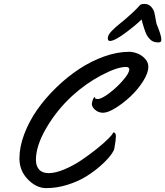

<svg xmlns="http://www.w3.org/2000/svg" viewBox="-20 -967 851 989"><path d="M744.1 -623Q744.1 -590.8 716.8 -548.1Q689.5 -505.4 652.1 -470.2Q614.7 -435.1 575 -410.6Q535.2 -386.2 511.2 -386.2Q487.3 -386.2 470.2 -401.1Q453.1 -416 453.1 -431.2Q453.1 -439.5 458.3 -453.6Q463.4 -467.8 471.2 -467.8Q469.2 -465.3 469.2 -462.9Q469.2 -457 483.9 -457Q502.9 -457 542.5 -486.8Q582 -516.6 614 -553.7Q646 -590.8 646 -609.4Q646 -622.1 628.9 -622.1Q583 -622.1 502.2 -579.3Q421.4 -536.6 353 -474.1Q273.9 -401.9 219.5 -309.3Q165 -216.8 165 -143.1Q165 -112.3 181.4 -93.8Q197.8 -75.2 231 -75.2Q265.6 -75.2 312 -94.7Q358.4 -114.3 400.1 -142.6Q441.9 -170.9 479 -200.7Q516.1 -230.5 538.3 -252.9Q560.5 -275.4 561 -280.8Q561.5 -284.7 565.4 -284.7Q570.3 -284.7 573.7 -279.5Q577.1 -274.4 577.1 -265.6Q577.1 -247.1 568.8 -201.2Q566.4 -189 548.8 -165.8Q531.2 -142.6 498.5 -113.5Q465.8 -84.5 425 -58.8Q384.3 -33.2 328.9 -15.6Q273.4 2 217.8 2Q167.5 2 123.8 -42.7Q80.1 -87.4 80.1 -150.9Q80.1 -210 104.7 -275.6Q129.4 -341.3 171.1 -401.1Q212.9 -460.9 269.8 -516.1Q326.7 -571.3 388.2 -611.8Q449.7 -652.3 517.1 -676.3Q584.5 -700.2 645 -700.2Q664.6 -700.2 686.5 -692.1Q708.5 -684.1 726.3 -665.5Q744.1 -647 744.1 -623ZM794.9 -748.5Q782.2 -748.5 771.7 -752.2Q761.2 -755.9 753.7 -763.7Q746.1 -771.5 740.5 -779.3Q734.9 -787.1 730 -800Q725.1 -813 722.2 -821.5Q719.2 -830.1 715.1 -845Q710.9 -859.9 709 -866.7Q677.7 -835.4 623.5 -795.7Q569.3 -755.9 545.9 -755.9Q540.5 -755.9 537.8 -760Q535.2 -764.2 535.2 -768.6Q535.2 -777.3 539.8 -786.9Q544.4 -796.4 555.9 -807.9Q567.4 -819.3 575.4 -826.7Q583.5 -834 601.6 -848.6Q619.6 -863.3 626 -868.7Q673.3 -909.2 697.3 -936.5Q702.6 -946.8 724.1 -946.8Q744.6 -946.8 757.8 -932.9Q771 -918.9 774.9 -903.1Q778.8 -887.2 781.7 -867.9Q784.7 -848.6 786.1 -844.7Q787.1 -842.8 791.5 -831.3Q795.9 -819.8 798.3 -813.5Q800.8 -807.1 804.2 -796.6Q807.6 -786.1 809.3 -777.8Q811 -769.5 811 -762.7Q811 -754.9 807.4 -751.7Q803.7 -748.5 794.9 -748.5Z"/></svg>

Font: Yellowtail
Style: Regular
Weight: 400
Designer: Astigmatic (AOETI)
Foundry: Astigmatic (AOETI)
Version: Version 1.000